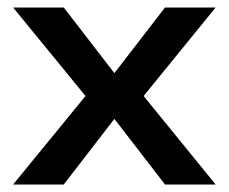

<svg xmlns="http://www.w3.org/2000/svg" viewBox="-20 -492 610 512"><path d="M363 -236 555 0H420L285 -175L150 0H15L208 -236L15 -472H150L285 -297L420 -472H555Z"/></svg>

Font: Madhuban Medium
Style: Regular
Weight: 500
Designer: jaikishan Patel
Foundry: MagicType
Version: Version 1.000